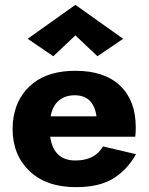

<svg xmlns="http://www.w3.org/2000/svg" viewBox="-20 -762 613 792"><path d="M378 -282Q366 -369 288 -369Q248 -369 222 -346.5Q196 -324 189 -282ZM187 -198Q201 -100 291 -100Q371 -100 405 -158L541 -126Q504 -60 446 -25Q388 10 294 10Q171 10 101.5 -56.5Q32 -123 32 -230Q32 -258 36 -279Q51 -367 116.5 -418.5Q182 -470 291 -470Q411 -470 475.5 -408.5Q540 -347 540 -237Q540 -214 538 -198ZM291 -616 200 -530 94 -602 291 -742 488 -602 382 -530Z"/></svg>

Font: renner_700bold
Style: Bold
Weight: 700
Version: Version 003.000 ; ttfautohint (v0.97) -l 8 -r 50 -G 200 -x 1